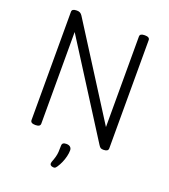

<svg xmlns="http://www.w3.org/2000/svg" viewBox="-220 -1169 1426 1622"><g transform="rotate(20 492.5 -358.5)"><path d="M187 14Q143 14 143 -14V-988Q143 -1002 154 -1008.5Q165 -1015 187 -1015Q205 -1015 216.5 -1008.5Q228 -1002 237 -988L754 -174V-988Q754 -1002 765 -1008.5Q776 -1015 798 -1015Q842 -1015 842 -988V-14Q842 0 831 7Q820 14 799 14Q783 14 774 9Q765 4 754 -14L231 -838V-14Q231 0 220 7Q209 14 187 14ZM437 295Q425 290 422 281.5Q419 273 424 258Q436 227 442 204.5Q448 182 449.5 158.5Q451 135 451 105Q451 88 460.5 81Q470 74 489 74Q512 74 524.5 85Q537 96 537 115Q537 140 530 169Q523 198 511 226Q499 254 483 278Q473 294 463 297Q453 300 437 295Z"/></g></svg>

Font: Playwrite PE
Style: Regular
Weight: 400
Designer: Veronika Burian, José Scaglione
Foundry: TypeTogether
Version: Version 1.002